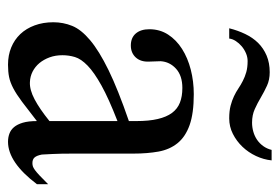

<svg xmlns="http://www.w3.org/2000/svg" viewBox="-130 -566 705 484"><g transform="rotate(90 222.0 -323.5)"><path d="M443.8 -64.5Q388.7 8.3 336.9 8.3Q326.2 8.3 316.7 4.9Q307.1 1.5 300 -6.8Q293 -15.1 288.8 -29.1Q284.7 -43 284.7 -64.5Q255.4 -41.5 236.1 -27.1Q216.8 -12.7 201.9 -4.9Q187 2.9 173.6 5.6Q160.2 8.3 142.6 8.3Q118.7 8.3 99.1 0.2Q79.6 -7.8 65.4 -22.7Q51.3 -37.6 43.5 -58.8Q35.6 -80.1 35.6 -106Q35.6 -130.9 44.7 -153.3Q53.7 -175.8 80.6 -198.5Q107.4 -221.2 156.2 -245.1Q205.1 -269 284.7 -296.4V-314.9Q284.7 -347.2 279.5 -369.1Q274.4 -391.1 264.2 -405Q253.9 -418.9 238.3 -425Q222.7 -431.2 201.2 -431.2Q170.4 -431.2 152.8 -415.3Q135.3 -399.4 133.8 -376.5L134.8 -347.2Q135.7 -326.2 124.3 -313.7Q112.8 -301.3 94.2 -301.3Q74.7 -301.3 64 -313.7Q53.2 -326.2 53.2 -348.1Q53.2 -374.5 66.7 -395.3Q80.1 -416 102.8 -430.4Q125.5 -444.8 155 -452.4Q184.6 -460 216.8 -460Q265.1 -460 294.7 -449.5Q324.2 -439 340.3 -419.2Q356.4 -399.4 361.6 -371.1Q366.7 -342.8 366.7 -307.6V-155.3Q366.7 -124 367.7 -104Q368.7 -84 369.1 -77.1Q371.6 -64 376.5 -58.6Q381.3 -53.2 390.6 -53.2Q395 -53.2 398.9 -54.4Q402.8 -55.7 408.2 -59.6Q413.6 -63.5 421.9 -71.3Q430.2 -79.1 443.8 -92.8ZM284.7 -267.6Q228 -245.6 195.1 -227.3Q162.1 -209 145 -192.4Q127.9 -175.8 123.3 -160.4Q118.7 -145 118.7 -128.9Q118.7 -111.3 124 -96.7Q129.4 -82 138.4 -71Q147.5 -60.1 159.9 -53.7Q172.4 -47.4 186.5 -46.9Q205.6 -45.9 229.7 -58.6Q253.9 -71.3 284.7 -96.2ZM383.8 -656.2Q381.8 -636.2 372.8 -616.9Q363.8 -597.7 349.6 -582.8Q335.4 -567.9 317.1 -558.6Q298.8 -549.3 277.8 -549.3Q259.8 -549.3 246.3 -552.7Q232.9 -556.2 222.2 -561.3Q211.4 -566.4 202.4 -572.5Q193.4 -578.6 183.3 -583.7Q173.3 -588.9 161.4 -592.3Q149.4 -595.7 133.3 -595.7Q123.5 -595.7 113.8 -591.6Q104 -587.4 96.2 -580.8Q88.4 -574.2 83 -565.9Q77.6 -557.6 76.7 -549.3H50.8Q56.2 -570.8 65.2 -589.6Q74.2 -608.4 87.6 -622.1Q101.1 -635.7 119.6 -643.6Q138.2 -651.4 161.6 -651.4Q180.7 -651.4 195.6 -644.5Q210.4 -637.7 224.9 -629.2Q239.3 -620.6 254.4 -613.8Q269.5 -606.9 288.6 -606.9Q300.3 -606.9 311.5 -610.1Q322.8 -613.3 332 -619.6Q341.3 -626 347.9 -635.3Q354.5 -644.5 357.4 -656.2Z"/></g></svg>

Font: Doulos SIL Am
Style: Regular
Weight: 400
Designer: Walt Agee, Victor Gaultney, Peter Martin, Debbi Hosken, Becca Hirsbrunner
Foundry: SIL International
Version: Version 5.000